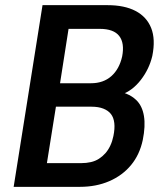

<svg xmlns="http://www.w3.org/2000/svg" viewBox="-20 -725 635 745"><path d="M33 0 145 -705H397Q463 -705 506 -682.5Q549 -660 566.5 -616.5Q584 -573 571 -508Q559 -457 526.5 -415Q494 -373 451 -358L452 -367Q486 -359 509 -336.5Q532 -314 538.5 -275Q545 -236 534 -182Q522 -125 488.5 -84.5Q455 -44 404 -22Q353 0 290 0ZM162 -92H295Q315 -92 332.5 -96Q350 -100 364 -109Q378 -118 389 -130.5Q400 -143 408 -160Q416 -177 420 -197Q426 -226 423.5 -247.5Q421 -269 410.5 -282.5Q400 -296 381 -303.5Q362 -311 335 -311H197ZM213 -402H333Q381 -402 412 -429.5Q443 -457 454 -506Q464 -558 442.5 -585.5Q421 -613 367 -613H246Z"/></svg>

Font: Nunito Sans 10pt Condensed
Style: Bold Italic
Weight: 700
Width: 3
Italic angle: -9°
Designer: Vernon Adams
Foundry: Vernon Adams
Version: Version 3.101;gftools[0.9.27]